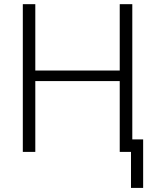

<svg xmlns="http://www.w3.org/2000/svg" viewBox="-20 -731 747 924"><path d="M616.7 0H556.2V-340.8H149.9V0H89.8V-710.9H149.9V-391.6H556.2V-710.9H616.7ZM668.9 173.3H610.4V-60.1H668.9Z"/></svg>

Font: SteelSelectRoboto
Style: Regular
Weight: 300
Designer: Google
Version: Version 2.137; 2017